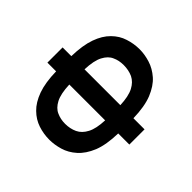

<svg xmlns="http://www.w3.org/2000/svg" viewBox="-155 -965 1216 1216"><g transform="rotate(-45 453.0 -357.0)"><path d="M384.8 9.8V-89.8Q281.2 -92.3 215.8 -118.2Q149.9 -145.5 113.3 -187Q76.2 -228.5 62 -277.3Q47.9 -325.7 47.9 -370.1Q47.9 -421.9 64 -470.7Q80.1 -519.5 118.2 -558.1Q155.3 -596.7 220.7 -620.6Q286.1 -644 384.8 -646V-724.1H521V-646Q620.6 -643.6 685.1 -620.6Q749.5 -597.7 788.1 -558.1Q826.7 -519 841.8 -470.7Q857.9 -421.9 857.9 -370.1Q857.9 -324.7 842.8 -276.4Q828.1 -228.5 791.5 -186.5Q755.4 -145.5 689 -118.2Q623.5 -92.3 521 -89.8V9.8ZM384.8 -207V-527.8Q305.2 -524.9 262.7 -502.9Q220.2 -480.5 205.6 -446.3Q189.9 -412.1 189.9 -371.1Q189.9 -326.7 207 -290Q224.1 -253.9 266.6 -231.9Q308.1 -210 384.8 -207ZM521 -207Q597.2 -210 639.6 -231.9Q681.2 -253.4 699.2 -290Q715.8 -327.1 715.8 -371.1Q715.8 -413.6 700.2 -446.3Q686 -480.5 643.1 -502.9Q601.6 -524.9 521 -527.8Z"/></g></svg>

Font: Droid Sans Thai
Style: Bold
Weight: 700
Designer: Steve Matteson
Foundry: Ascender Corporation
Version: Version 1.00